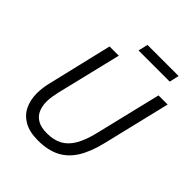

<svg xmlns="http://www.w3.org/2000/svg" viewBox="-238 -1004 1162 1162"><g transform="rotate(45 343.0 -423.0)"><path d="M285 16Q213 16 167.5 -9.5Q122 -35 100 -79.5Q78 -124 78 -182Q78 -204 81 -227.5Q84 -251 90 -276L189 -693H268L167 -275Q162 -253 158.5 -230.5Q155 -208 155 -188Q155 -150 168 -119.5Q181 -89 211 -71Q241 -53 293 -53Q352 -53 392.5 -75.5Q433 -98 460.5 -146Q488 -194 506 -270L608 -693H686L582 -260Q559 -164 521 -103Q483 -42 425 -13Q367 16 285 16ZM330 -800 345 -862H611L597 -800Z"/></g></svg>

Font: Ubuntu Sans
Style: Italic
Weight: 400
Italic angle: -13.5°
Designer: Dalton Maag Ltd
Foundry: Dalton Maag Ltd
Version: Version 1.006